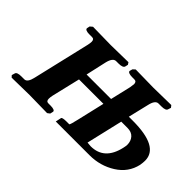

<svg xmlns="http://www.w3.org/2000/svg" viewBox="-73 -663 893 893"><g transform="rotate(45 374.0 -216.5)"><path d="M541 -214.8 499 -35.2Q515.1 -33.2 521 -33.2Q610.8 -33.2 633.8 -136.2Q636.7 -148.4 637.2 -158.2Q637.2 -183.1 623 -199Q608.9 -214.8 582 -214.8ZM574.2 -357.9 549.8 -255.9H576.2Q748 -255.9 748 -165Q748 -151.4 745.1 -134.8Q731 -71.8 674.1 -35.9Q617.2 0 546.9 0H325.2L331.1 -27.8Q332 -34.7 357.9 -35.2H378.9Q382.8 -38.1 392.1 -79.1L423.8 -214.8H263.2L230 -75.2Q227.1 -62 227.1 -51.8Q227.1 -34.7 242.2 -35.2H256.8Q270 -35.2 277.6 -32Q285.2 -28.8 284.2 -22.9L280.8 -7.8L269 1Q190.9 -1 151.9 -1L36.1 1L27.8 -7.8L32.2 -22.9Q35.2 -35.2 64 -35.2H83Q103 -35.2 111.8 -75.2L178.2 -357.9Q181.2 -372.1 181.2 -379.9Q181.2 -397 167 -397H147Q134.8 -397 127.4 -400.4Q120.1 -403.8 121.1 -410.2L124 -423.8L136.2 -434.1Q217.3 -432.1 254.9 -432.1L369.1 -434.1L376 -423.8L373 -410.2Q370.1 -397 340.8 -397H325.2Q304.2 -397 294.9 -357.9L272 -255.9H433.1L457 -357.9Q457 -361.8 458.5 -369.4Q460 -377 460 -379.9Q460 -397 444.8 -397H430.2Q417 -397 408.9 -400.4Q400.9 -403.8 401.9 -410.2L405.8 -423.8L417 -434.1Q495.1 -432.1 534.2 -432.1L650.9 -434.1L659.2 -423.8L654.8 -410.2Q651.9 -397 623 -397H604Q583 -397 574.2 -357.9Z"/></g></svg>

Font: Linux Libertine
Style: Semibold Italic
Weight: 600
Italic angle: -11.5°
Designer: Philipp H. Poll
Foundry: Philipp H. Poll
Version: Version 5.1.2 ; ttfautohint (v0.9)